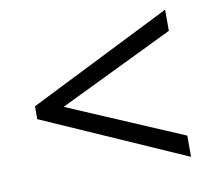

<svg xmlns="http://www.w3.org/2000/svg" viewBox="-61 -673 693 623"><g transform="rotate(-10 285.5 -361.5)"><path d="M50.3 -326.7V-369.1L520.5 -604.5V-534.7L141.6 -351.1L520.5 -189.5V-119.6Z"/></g></svg>

Font: Viking Open Sans
Style: Regular
Weight: 400
Foundry: Ascender Corporation
Version: Version 2.001